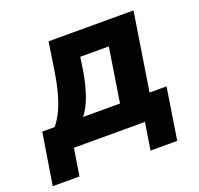

<svg xmlns="http://www.w3.org/2000/svg" viewBox="-143 -616 905 871"><g transform="rotate(-20 309.5 -181.0)"><path d="M-31 131 9 -118H69Q91 -145 106.5 -178Q122 -211 134 -254.5Q146 -298 155 -356L176 -493H586L527 -118H609L570 131H441L462 0H119L98 131ZM206 -117H384L425 -378H287L278 -316Q269 -258 251 -204.5Q233 -151 206 -117Z"/></g></svg>

Font: Nunito Sans 11pt ExtraBold
Style: Italic
Weight: 800
Italic angle: -9°
Version: Version 3.101;gftools[0.9.27]